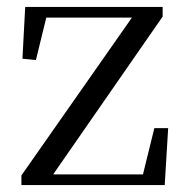

<svg xmlns="http://www.w3.org/2000/svg" viewBox="-20 -536 538 556"><path d="M42 0H457L467 -165H427L394 -31H134L451 -488V-516H53L45 -366L84 -362L114 -485H362L42 -28Z"/></svg>

Font: Source Han Serif KR
Style: Regular
Weight: 400
Designer: Ryoko NISHIZUKA 西塚涼子 (kana & ideographs); Frank Grießhammer (Latin, Greek & Cyrillic); Wenlong ZHANG 张文龙 (bopomofo); San
Foundry: Adobe
Version: Version 2.001;hotconv 1.1.0;makeotfexe 2.6.0